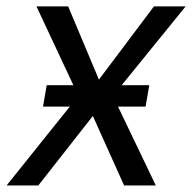

<svg xmlns="http://www.w3.org/2000/svg" viewBox="-23 -565 585 585"><path d="M184.7 -545.5 278.4 -322.4 446 -545.5H542.6L347.7 -305.4H431.8L420.5 -240.1H336.6L451.7 0H355.1L259.9 -211.6L93.8 0H-2.8L189.6 -240.1H108L119.3 -305.4H200.6L88.1 -545.5Z"/></svg>

Font: Karasuma Gothic
Style: Italic
Weight: 400
Italic angle: -9.39999°
Designer: Rasmus Andersson / Ryoko Nishizuka
Foundry: Genbu
Version: Version 1.00